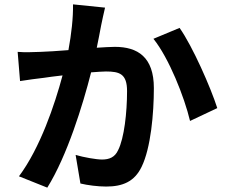

<svg xmlns="http://www.w3.org/2000/svg" viewBox="-20 -822 1040 881"><path d="M315 -802C316 -740 308 -668 294 -592C244 -588 197 -585 166 -584C130 -583 97 -581 61 -584L72 -450C103 -455 154 -462 182 -465C201 -468 232 -472 267 -476C231 -341 164 -143 67 -13L197 39C288 -107 360 -340 398 -490C426 -492 450 -494 466 -494C529 -494 563 -483 563 -404C563 -306 550 -188 522 -133C507 -100 481 -90 448 -90C422 -90 365 -100 327 -111L349 20C382 28 429 34 467 34C542 34 597 12 630 -57C672 -143 686 -301 686 -418C686 -560 612 -607 507 -607C487 -607 457 -605 424 -603C431 -639 439 -675 444 -705C449 -730 456 -761 462 -787ZM684 -644C755 -556 826 -377 852 -267L977 -326C947 -420 864 -609 804 -694Z"/></svg>

Font: Noto Sans Mono CJK JP Bold
Style: Regular
Weight: 700
Designer: Ryoko NISHIZUKA (kana & ideographs); Paul D. Hunt (Latin, Greek & Cyrillic); Wenlong ZHANG (bopomofo); Sandoll Communica
Foundry: Adobe Systems Incorporated
Version: Version 1.004;PS 1.004;hotconv 1.0.82;makeotf.lib2.5.63406